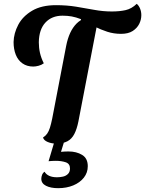

<svg xmlns="http://www.w3.org/2000/svg" viewBox="-20 -730 759 1004"><path d="M154 -382Q121 -382 97.5 -398.5Q74 -415 62.5 -444Q51 -473 51 -510Q52 -556 75.5 -600.5Q99 -645 148 -674Q197 -703 273 -703Q329 -703 378 -695Q427 -687 473 -678.5Q519 -670 565 -670Q605 -670 636.5 -677Q668 -684 695 -710Q706 -701 712.5 -685Q719 -669 719 -651Q719 -627 708 -605Q697 -583 674 -568Q651 -553 613 -553Q575 -553 541 -564Q507 -575 474 -591.5Q441 -608 404 -625L403 -630Q377 -640 355 -644Q333 -648 307 -648Q251 -648 217.5 -612Q184 -576 183 -509Q183 -480 189 -453.5Q195 -427 209 -399Q197 -390 181.5 -386Q166 -382 154 -382ZM274 21Q250 21 229.5 12.5Q209 4 205 -11Q218 -19 226.5 -31Q235 -43 241 -62Q247 -81 253 -110L326 -490Q341 -567 380 -606.5Q419 -646 497 -650L390 -95Q382 -55 368.5 -29Q355 -3 332 9Q309 21 274 21ZM284 254Q245 254 220.5 241.5Q196 229 196 205Q196 195 200 184.5Q204 174 213 168Q221 182 237.5 189.5Q254 197 278 197Q294 197 309.5 193.5Q325 190 335.5 179.5Q346 169 346 151Q346 126 323.5 118.5Q301 111 272 111Q262 111 253 111.5Q244 112 234 113L271 -11H322L299 64Q307 63 318 62.5Q329 62 338 62Q380 62 409.5 80Q439 98 439 139Q439 173 418.5 199Q398 225 363 239.5Q328 254 284 254Z"/></svg>

Font: Sansita Swashed Light Medium
Style: Regular
Weight: 500
Version: Version 1.003